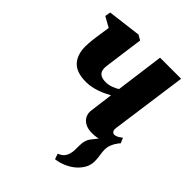

<svg xmlns="http://www.w3.org/2000/svg" viewBox="-223 -667 1041 1041"><g transform="rotate(45 297.0 -147.0)"><path d="M383 252.5 372 221Q393.5 212.5 404 200Q414.5 187.5 419 171Q423 158 423.5 141.5Q424 125 424 106.5Q424 65 443 41.5Q462 18 478 -3L564.5 -49.5Q551 -32 543.5 -13Q536 6 536 26.5Q536 42 539.8 64.8Q543.5 87.5 543.5 109Q543.5 138.5 528.5 163.8Q513.5 189 490 208Q467.5 226 439.5 237.5Q411.5 249 383 252.5ZM254 -529 224 -307.5Q223.5 -305 223.2 -300.8Q223 -296.5 222.8 -292.5Q222.5 -288.5 222.5 -284.5Q223 -261 237.5 -249Q252 -237 281 -237Q304 -237 325.2 -245Q346.5 -253 359.5 -262L396.5 -539.5H558L497.5 -102.5Q495 -84.5 501 -76.5Q507 -68.5 516 -68.5Q524 -68.5 535 -73.2Q546 -78 561 -90.5L574 -60.5Q563.5 -46.5 542.2 -29.8Q521 -13 491.2 -1Q461.5 11 424.5 11Q392 11 371 -1Q350 -13 341 -32Q332 -51 335 -72L352.5 -207.5Q333 -196 308.8 -185.5Q284.5 -175 258 -168.5Q231.5 -162 206.5 -162Q132.5 -162 99.5 -197.5Q66.5 -233 66.5 -297Q66.5 -308.5 67.5 -322.2Q68.5 -336 70.2 -350.8Q72 -365.5 74 -379L85.5 -456.5L26.5 -489.5L32 -521.5L225 -545.5Z"/></g></svg>

Font: Merriweather 72pt Black
Style: Italic
Weight: 900
Italic angle: -7.8°
Version: Version 2.101